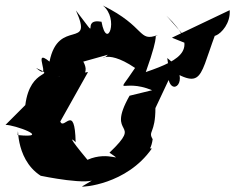

<svg xmlns="http://www.w3.org/2000/svg" viewBox="-39 -619 855 698"><path d="M575 -367C715 -284 679 -352 774 -569C663 -435 803 -488 796 -582L586 -482C662 -452 679 -435 566 -562C690 -443 623 -402 491 -357C549 -519 514 -479 535 -492C462 -464 493 -521 335 -599C395 -551 350 -432 330 -540C248 -555 336 -452 237 -581C303 -435 173 -556 141 -395C72 -452 157 -316 92 -372C171 -336 71 -379 53 -237L-19 -165C12 -166 153 -115 25 -128C31 -187 9 -44 109 20C109 20 295 59 309 29L259 59C258 62 421 53 513 -79C389 -97 501 1 516 -113C498 -143 526 -133 526 -226L574 -328C592 -264 659 -339 569 -408ZM353 -420C317 -383 336 -451 452 -372C378 -260 402 -337 514 -291L432 -271C343 -114 486 -185 359 -64C417 -23 357 -73 279 -38C204 -128 222 -116 236 -102C233 -246 194 -144 180 -177L281 -357C160 -342 188 -338 171 -342C346 -310 235 -433 264 -395Z"/></svg>

Font: Asimov Silicon
Style: Regular
Weight: 400
Designer: Google
Version: Version 2.000980; 2014